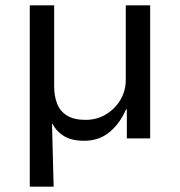

<svg xmlns="http://www.w3.org/2000/svg" viewBox="-20 -516 673 716"><path d="M91 180V-496H182V-194Q182 -158 193 -129.5Q204 -101 230 -85Q256 -69 299 -69Q342 -69 376 -90Q410 -111 429.5 -144.5Q449 -178 449 -217V-496H540V0H453V-108H450Q427 -55 388 -23Q349 9 294 9Q248 9 219.5 -8Q191 -25 176 -54H174L180 180Z"/></svg>

Font: Nunito Sans 7pt
Style: Regular
Weight: 400
Designer: Vernon Adams
Foundry: Vernon Adams
Version: Version 3.101;gftools[0.9.27]